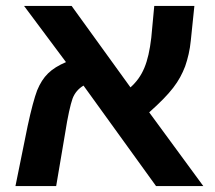

<svg xmlns="http://www.w3.org/2000/svg" viewBox="-20 -626 722 646"><path d="M61 -606 202 -417C151 -395 125 -370 105 -322C96 -298 85 -258 73 -202L32 0H169L199 -177C208 -235 217 -274 224 -294C231 -313 244 -328 261 -338L505 0H664L482 -248C556 -314 583 -351 603 -403C612 -429 619 -458 622 -490L634 -606H499L489 -499C479 -414 460 -369 419 -332L221 -606Z"/></svg>

Font: Noto Sans Hebrew Droid
Style: Bold
Weight: 700
Designer: Monotype Design Team
Foundry: Monotype Imaging Inc.
Version: Version 1.100